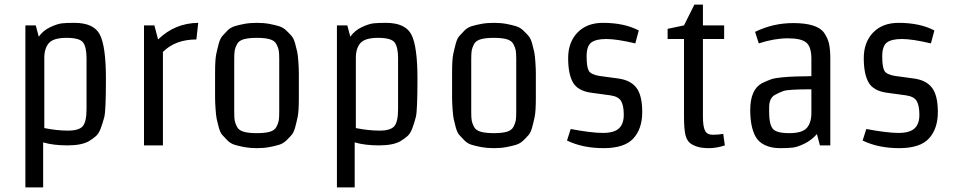

<svg xmlns="http://www.w3.org/2000/svg" viewBox="-20 -630 4144 832"><path d="M172 -379V-75Q227 -64 274.5 -64Q322 -64 338.5 -83Q355 -102 355 -158V-377Q355 -426 340 -446Q325 -466 268.5 -466Q212 -466 192 -443.5Q172 -421 172 -379ZM365 -18Q333 0 272 0Q211 0 167 -13V182H90V-520H135L148 -471Q167 -498 198 -512.5Q229 -527 249.5 -529Q270 -531 302 -531Q387 -531 413 -479.5Q439 -428 439 -289Q439 -150 432 -123Q425 -96 416.5 -73.5Q408 -51 395.5 -40Q383 -29 365 -18Z M686 0H604V-520H649L665 -459Q738 -530 839 -531L831 -459Q740 -459 686 -405Z M912 -206V-314Q912 -372 917 -395.5Q922 -419 928 -441Q934 -463 943 -473.5Q952 -484 965.5 -497.5Q979 -511 997 -516.5Q1015 -522 1039 -526.5Q1063 -531 1093 -531Q1123 -531 1147 -526.5Q1171 -522 1189 -516.5Q1207 -511 1221 -497.5Q1235 -484 1244 -473.5Q1253 -463 1259 -441Q1265 -419 1268 -405Q1271 -391 1273 -361Q1275 -331 1275 -314Q1275 -314 1275 -206Q1275 -148 1270 -124Q1265 -100 1259 -78Q1253 -56 1244 -45.5Q1235 -35 1221 -21.5Q1207 -8 1189 -2.5Q1171 3 1147 7.5Q1123 12 1093 12Q1063 12 1039 7.5Q1015 3 997 -2.5Q979 -8 965.5 -21.5Q952 -35 943 -45.5Q934 -56 928 -78Q922 -100 919 -114.5Q916 -129 914 -159Q912 -189 912 -206ZM1190 -145V-374Q1190 -399 1188 -411Q1186 -423 1178 -438.5Q1170 -454 1149 -460Q1128 -466 1093 -466Q1058 -466 1036.5 -460Q1015 -454 1007 -438.5Q999 -423 997 -411Q995 -399 995 -374V-145Q995 -120 997 -108Q999 -96 1007 -80.5Q1015 -65 1036.5 -59Q1058 -53 1093 -53Q1128 -53 1149 -59Q1170 -65 1178 -80.5Q1186 -96 1188 -108Q1190 -120 1190 -145Z M1522 -379V-75Q1577 -64 1624.5 -64Q1672 -64 1688.5 -83Q1705 -102 1705 -158V-377Q1705 -426 1690 -446Q1675 -466 1618.5 -466Q1562 -466 1542 -443.5Q1522 -421 1522 -379ZM1715 -18Q1683 0 1622 0Q1561 0 1517 -13V182H1440V-520H1485L1498 -471Q1517 -498 1548 -512.5Q1579 -527 1599.5 -529Q1620 -531 1652 -531Q1737 -531 1763 -479.5Q1789 -428 1789 -289Q1789 -150 1782 -123Q1775 -96 1766.5 -73.5Q1758 -51 1745.5 -40Q1733 -29 1715 -18Z M1939 -206V-314Q1939 -372 1944 -395.5Q1949 -419 1955 -441Q1961 -463 1970 -473.5Q1979 -484 1992.5 -497.5Q2006 -511 2024 -516.5Q2042 -522 2066 -526.5Q2090 -531 2120 -531Q2150 -531 2174 -526.5Q2198 -522 2216 -516.5Q2234 -511 2248 -497.5Q2262 -484 2271 -473.5Q2280 -463 2286 -441Q2292 -419 2295 -405Q2298 -391 2300 -361Q2302 -331 2302 -314Q2302 -314 2302 -206Q2302 -148 2297 -124Q2292 -100 2286 -78Q2280 -56 2271 -45.5Q2262 -35 2248 -21.5Q2234 -8 2216 -2.5Q2198 3 2174 7.5Q2150 12 2120 12Q2090 12 2066 7.5Q2042 3 2024 -2.5Q2006 -8 1992.5 -21.5Q1979 -35 1970 -45.5Q1961 -56 1955 -78Q1949 -100 1946 -114.5Q1943 -129 1941 -159Q1939 -189 1939 -206ZM2217 -145V-374Q2217 -399 2215 -411Q2213 -423 2205 -438.5Q2197 -454 2176 -460Q2155 -466 2120 -466Q2085 -466 2063.5 -460Q2042 -454 2034 -438.5Q2026 -423 2024 -411Q2022 -399 2022 -374V-145Q2022 -120 2024 -108Q2026 -96 2034 -80.5Q2042 -65 2063.5 -59Q2085 -53 2120 -53Q2155 -53 2176 -59Q2197 -65 2205 -80.5Q2213 -96 2215 -108Q2217 -120 2217 -145Z M2437 -21 2453 -71Q2543 -54 2592 -54Q2641 -54 2662 -73.5Q2683 -93 2683 -132.5Q2683 -172 2671.5 -192Q2660 -212 2624 -217L2543 -228Q2484 -236 2463 -272.5Q2442 -309 2442 -378Q2442 -447 2482.5 -489Q2523 -531 2593 -531Q2685 -531 2748 -498L2733 -442Q2652 -461 2607.5 -461Q2563 -461 2542.5 -446Q2522 -431 2522 -386Q2522 -341 2531 -324Q2540 -307 2577 -301L2658 -290Q2712 -283 2737.5 -250Q2763 -217 2763 -144.5Q2763 -72 2724.5 -30Q2686 12 2595.5 12Q2505 12 2437 -21Z M3026 -610V-520H3118V-461H3026V-125Q3026 -82 3035 -64Q3044 -46 3069 -46Q3094 -46 3114 -50L3121 0Q3085 12 3052.5 12Q3020 12 2999.5 5Q2979 -2 2968 -12Q2957 -22 2951 -42Q2944 -69 2944 -125V-461H2873V-505L2944 -520L2989 -610Z M3578 0H3533L3520 -49Q3496 -22 3466 -7.5Q3436 7 3416 9.5Q3396 12 3359.5 12Q3323 12 3295 -1Q3267 -14 3253 -40Q3231 -82 3231 -153Q3231 -243 3283 -270Q3304 -280 3320.5 -286Q3337 -292 3370.5 -295Q3404 -298 3427.5 -298.5Q3451 -299 3496 -300V-375Q3496 -427 3474 -445.5Q3452 -464 3394 -464Q3336 -464 3268 -442L3252 -492Q3330 -530 3417 -530Q3521 -530 3551 -488Q3567 -465 3572.5 -440Q3578 -415 3578 -375ZM3496 -140V-243Q3394 -243 3374.5 -235.5Q3355 -228 3340 -220Q3313 -206 3313 -165V-142Q3313 -93 3328 -73Q3343 -53 3399.5 -53Q3456 -53 3476 -75.5Q3496 -98 3496 -140Z M3718 -21 3734 -71Q3824 -54 3873 -54Q3922 -54 3943 -73.5Q3964 -93 3964 -132.5Q3964 -172 3952.5 -192Q3941 -212 3905 -217L3824 -228Q3765 -236 3744 -272.5Q3723 -309 3723 -378Q3723 -447 3763.5 -489Q3804 -531 3874 -531Q3966 -531 4029 -498L4014 -442Q3933 -461 3888.5 -461Q3844 -461 3823.5 -446Q3803 -431 3803 -386Q3803 -341 3812 -324Q3821 -307 3858 -301L3939 -290Q3993 -283 4018.5 -250Q4044 -217 4044 -144.5Q4044 -72 4005.5 -30Q3967 12 3876.5 12Q3786 12 3718 -21Z"/></svg>

Font: Strait
Style: Regular
Weight: 400
Width: 3
Designer: Eduardo Rodriguez Tunni
Foundry: Eduardo Rodriguez Tunni
Version: Version 1.001